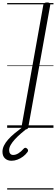

<svg xmlns="http://www.w3.org/2000/svg" viewBox="-58 -1035 453 1555"><path d="M141 14Q127 14 120.5 9.5Q114 5 116 -6L293 -996Q295 -1006 302 -1010.5Q309 -1015 324 -1015Q338 -1015 344.5 -1010.5Q351 -1006 349 -995L171 -5Q170 5 163 9.5Q156 14 141 14ZM35 267Q3 267 -17.5 248Q-38 229 -38 194Q-38 169 -26 144.5Q-14 120 7.5 95.5Q29 71 59 46Q89 21 125 -6L166 -4V1Q137 24 110 47.5Q83 71 62 94Q41 117 28.5 139Q16 161 16 181Q16 199 24.5 209.5Q33 220 49 220Q69 220 90.5 207Q112 194 134 169Q139 163 146 162Q153 161 161 168Q168 174 169 181.5Q170 189 165 196Q150 217 128.5 233Q107 249 83 258Q59 267 35 267ZM0 490H375V500H0ZM0 -20H375V0H0ZM0 -505H375V-500H0ZM0 -1010H375V-1000H0Z"/></svg>

Font: Playwrite ZA Guides
Style: Regular
Weight: 400
Designer: Veronika Burian, José Scaglione
Foundry: TypeTogether
Version: Version 1.003